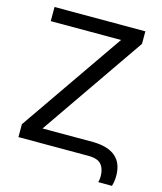

<svg xmlns="http://www.w3.org/2000/svg" viewBox="-122 -800 855 1011"><g transform="rotate(15 305.5 -295.0)"><path d="M48.8 -633.8V-710.9H543.9V-642.6L153.3 -76.7H430.7Q592.8 -73.2 592.8 64.5Q592.8 94.7 584.5 120.6L509.8 120.1Q514.2 105.5 514.2 87.4Q514.2 46.9 494.4 23.4Q474.6 0 422.9 0H42.5V-70.3L432.1 -633.8Z"/></g></svg>

Font: Roboto21382017
Style: Regular
Weight: 400
Designer: Christian Robertson
Foundry: Google
Version: Version 2.138; 2017